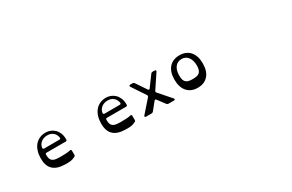

<svg xmlns="http://www.w3.org/2000/svg" viewBox="149 -1745 4484 2944"><g transform="rotate(-30 2391.5 -272.5)"><path d="M904 -359Q917 -359 922 -366.5Q927 -374 925 -386Q915 -443 874.5 -476.5Q834 -510 774 -510Q741 -510 713 -500.5Q685 -491 663.5 -474Q642 -457 628.5 -434Q615 -411 612 -384Q609 -358 635 -358ZM996 -310Q996 -285 972 -285H635Q611 -285 611 -260Q611 -216 620.5 -189.5Q630 -163 651 -148Q672 -133 705.5 -128Q739 -123 788 -123Q833 -123 880 -125Q927 -127 958 -135Q970 -138 978 -134.5Q986 -131 986 -117L987 -44Q987 -23 969 -16Q948 -5 928.5 1.5Q909 8 887.5 11Q866 14 841 14.5Q816 15 785 14Q643 10 576.5 -57.5Q510 -125 512 -257Q513 -324 531 -380Q549 -436 582.5 -476Q616 -516 664 -538Q712 -560 774 -560Q815 -560 855 -544.5Q895 -529 926.5 -498.5Q958 -468 977 -423Q996 -378 996 -319Z M1973 -359Q1986 -359 1991 -366.5Q1996 -374 1994 -386Q1984 -443 1943.5 -476.5Q1903 -510 1843 -510Q1810 -510 1782 -500.5Q1754 -491 1732.5 -474Q1711 -457 1697.5 -434Q1684 -411 1681 -384Q1678 -358 1704 -358ZM2065 -310Q2065 -285 2041 -285H1704Q1680 -285 1680 -260Q1680 -216 1689.5 -189.5Q1699 -163 1720 -148Q1741 -133 1774.5 -128Q1808 -123 1857 -123Q1902 -123 1949 -125Q1996 -127 2027 -135Q2039 -138 2047 -134.5Q2055 -131 2055 -117L2056 -44Q2056 -23 2038 -16Q2017 -5 1997.5 1.5Q1978 8 1956.5 11Q1935 14 1910 14.5Q1885 15 1854 14Q1712 10 1645.5 -57.5Q1579 -125 1581 -257Q1582 -324 1600 -380Q1618 -436 1651.5 -476Q1685 -516 1733 -538Q1781 -560 1843 -560Q1884 -560 1924 -544.5Q1964 -529 1995.5 -498.5Q2027 -468 2046 -423Q2065 -378 2065 -319Z M2697 -547Q2712 -547 2717 -538Q2722 -529 2714 -517L2552 -274Q2540 -257 2554 -240L2738 -30Q2749 -18 2744.5 -9Q2740 0 2724 0H2627Q2609 0 2597 -16L2500 -145Q2484 -167 2466 -146L2360 -15Q2348 0 2330 0H2233Q2217 0 2212 -9Q2207 -18 2218 -30L2407 -245Q2421 -261 2409 -279L2251 -517Q2243 -530 2247.5 -538.5Q2252 -547 2267 -547H2308Q2326 -547 2338 -531L2461 -348Q2469 -337 2478 -336.5Q2487 -336 2495 -347L2631 -532Q2641 -547 2660 -547Z M3142 -494Q3070 -494 3028 -440Q2986 -386 2986 -289Q2986 -241 2996.5 -212Q3007 -183 3027.5 -167Q3048 -151 3077 -146Q3106 -141 3142 -141Q3178 -141 3207 -146.5Q3236 -152 3256 -167.5Q3276 -183 3287 -212Q3298 -241 3298 -289Q3298 -383 3256 -438.5Q3214 -494 3142 -494ZM3142 -560Q3260 -560 3326.5 -484.5Q3393 -409 3393 -273Q3393 -137 3326.5 -61.5Q3260 14 3142 14Q3083 14 3036.5 -5.5Q2990 -25 2957.5 -62Q2925 -99 2908 -152Q2891 -205 2891 -273Q2891 -340 2908 -393.5Q2925 -447 2957.5 -484Q2990 -521 3036.5 -540.5Q3083 -560 3142 -560Z"/></g></svg>

Font: OpenDyslexic 3
Style: Regular
Weight: 400
Designer: Abelardo Gonzalez
Version: Version 1.000;PS 001.001;hotconv 1.0.56